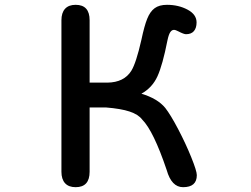

<svg xmlns="http://www.w3.org/2000/svg" viewBox="-20 -749 1040 797"><path d="M294 28Q265 28 250 11.5Q235 -5 235 -36V-665Q235 -696 250 -712.5Q265 -729 294 -729Q352 -729 352 -665V-406H426Q495 -407 525 -455Q545 -487 567 -584Q579 -641 591 -671Q603 -701 622 -715Q641 -729 673 -729Q721 -729 758.5 -709Q796 -689 796 -656Q796 -633 785 -620Q774 -607 752 -607Q743 -607 720 -619Q709 -625 702 -625Q693 -625 686.5 -615Q680 -605 675 -581Q655 -479 633.5 -432Q612 -385 567 -360Q634 -340 666 -301Q688 -273 719.5 -213Q751 -153 774 -96Q797 -39 797 -22Q797 28 740 28Q692 28 672 -43Q617 -206 570 -253Q554 -274 518 -286Q482 -298 419 -303H352V-36Q352 28 294 28Z"/></svg>

Font: 寒蝉全圆体 Bold
Style: Regular
Weight: 700
Designer: Warren2060
      Designed by Motoya company      

      [Varela Round]
      Joe Prince(Latin component); Avraham Cornf
Foundry: ChillType
Version: Version 3.200